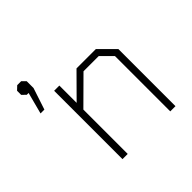

<svg xmlns="http://www.w3.org/2000/svg" viewBox="-162 -821 989 989"><g transform="rotate(-45 332.5 -326.5)"><path d="M199 -498H237V-372L362 -498H503L585 -416V0H547V-403L488 -462H377L237 -323V0H199ZM98 -583H85L64 -603V-633L85 -653H114L134 -633V-583L95 -465H67Z"/></g></svg>

Font: Chakra Petch ExtraLight
Style: Regular
Weight: 275
Designer: Katatrad Aksorn Co.,Ltd.
Foundry: Cadson Demak Co.,Ltd.
Version: Version 1.000; ttfautohint (v1.6)